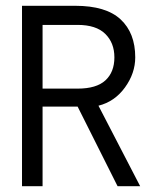

<svg xmlns="http://www.w3.org/2000/svg" viewBox="-20 -643 540 663"><path d="M56 -623H240Q346 -623 396.5 -576Q447 -529 447 -445Q447 -390 411.5 -341Q376 -292 320 -278L464 0H386L248 -275H127V0H56ZM248 -337Q313 -337 344 -365.5Q375 -394 375 -445Q375 -495 343.5 -526Q312 -557 248 -557H127V-337Z"/></svg>

Font: Vazir Code
Style: Code
Weight: 400
Foundry: DejaVu fonts team - Redesigned by Saber Rastikerdar
Version: Version 1.1.2